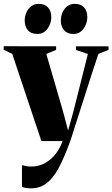

<svg xmlns="http://www.w3.org/2000/svg" viewBox="-34 -748 596 1018"><path d="M130 250.5Q114.5 250.5 101.8 248.2Q89 246 82.5 242V127.5Q92.5 130.5 105.5 132.8Q118.5 135 132 135Q160 135 185 125.5Q210 116 231.5 98.5Q253 81 269.8 56Q286.5 31 298 0H185.5L31 -462L-14.5 -484V-503L263.5 -502.5V-483.5L211.5 -462L298 -165L327 -56L355 -156L432 -462L368.5 -483V-502.5H541.5V-483.5L487.5 -462Q468.5 -405.5 448.2 -342.5Q428 -279.5 408.8 -219.2Q389.5 -159 373.5 -108.8Q357.5 -58.5 347 -25.8Q336.5 7 333.5 13Q305 91 276.5 143.8Q248 196.5 213 223.5Q178 250.5 130 250.5ZM163.5 -568Q131 -568 114 -587.5Q97 -607 97 -639.5Q97 -675 117.5 -701.2Q138 -727.5 170.5 -727.5H171.5Q203.5 -727.5 220.8 -708.2Q238 -689 238 -656.5Q238 -624 218 -596Q198 -568 164 -568ZM354.5 -568Q323 -568 305.8 -587.5Q288.5 -607 288.5 -639.5Q288.5 -675 308.8 -701.2Q329 -727.5 362 -727.5H363Q395 -727.5 412 -708.2Q429 -689 429 -656.5Q429 -624 409 -596Q389 -568 355.5 -568Z"/></svg>

Font: Merriweather 144pt ExtraBold
Style: Regular
Weight: 800
Version: Version 2.100